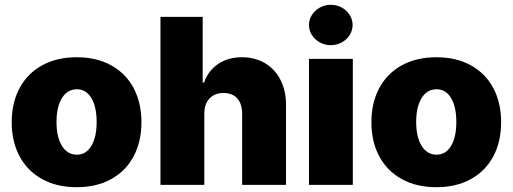

<svg xmlns="http://www.w3.org/2000/svg" viewBox="-20 -778 2159 808"><path d="M29.3 -263.7Q29.3 -345.2 62.3 -407Q95.2 -468.8 157 -502.9Q218.8 -537.1 302.7 -537.1Q386.7 -537.1 448.2 -502.9Q509.8 -468.8 542.5 -407Q575.2 -345.2 575.2 -263.7Q575.2 -182.1 542.5 -120.4Q509.8 -58.6 448.2 -24.4Q386.7 9.8 302.7 9.8Q218.8 9.8 157 -24.4Q95.2 -58.6 62.3 -120.4Q29.3 -182.1 29.3 -263.7ZM386.7 -264.6Q386.7 -328.6 364.5 -365.5Q342.3 -402.3 303.7 -402.3Q263.7 -402.3 240.7 -365.5Q217.8 -328.6 217.8 -264.6Q217.8 -201.2 240.7 -164.1Q263.7 -127 303.7 -127Q342.3 -127 364.5 -164.1Q386.7 -201.2 386.7 -264.6Z M839.8 0H655.3V-707H833V-430.7H838.9Q856.4 -481 898.2 -509Q939.9 -537.1 998 -537.1Q1053.2 -537.1 1095.5 -512Q1137.7 -486.8 1160.6 -441.4Q1183.6 -396 1183.6 -337.9V0H999V-299.8Q999 -340.8 978.5 -363.8Q958 -386.7 919.9 -386.7Q883.8 -386.7 861.8 -363.5Q839.8 -340.3 839.8 -299.8Z M1280.3 -530.3H1464.8V0H1280.3ZM1280.3 -672.9Q1280.3 -695.8 1292.7 -715.3Q1305.2 -734.9 1326.2 -746.3Q1347.2 -757.8 1372.1 -757.8Q1397 -757.8 1418 -746.3Q1439 -734.9 1451.4 -715.3Q1463.9 -695.8 1463.9 -672.9Q1463.9 -649.9 1451.4 -630.4Q1439 -610.8 1418 -599.4Q1397 -587.9 1372.1 -587.9Q1347.2 -587.9 1326.2 -599.4Q1305.2 -610.8 1292.7 -630.4Q1280.3 -649.9 1280.3 -672.9Z M1543 -263.7Q1543 -345.2 1575.9 -407Q1608.9 -468.8 1670.7 -502.9Q1732.4 -537.1 1816.4 -537.1Q1900.4 -537.1 1961.9 -502.9Q2023.4 -468.8 2056.2 -407Q2088.9 -345.2 2088.9 -263.7Q2088.9 -182.1 2056.2 -120.4Q2023.4 -58.6 1961.9 -24.4Q1900.4 9.8 1816.4 9.8Q1732.4 9.8 1670.7 -24.4Q1608.9 -58.6 1575.9 -120.4Q1543 -182.1 1543 -263.7ZM1900.4 -264.6Q1900.4 -328.6 1878.2 -365.5Q1856 -402.3 1817.4 -402.3Q1777.3 -402.3 1754.4 -365.5Q1731.4 -328.6 1731.4 -264.6Q1731.4 -201.2 1754.4 -164.1Q1777.3 -127 1817.4 -127Q1856 -127 1878.2 -164.1Q1900.4 -201.2 1900.4 -264.6Z"/></svg>

Font: Pretendard JP Black
Style: Regular
Weight: 900
Designer: Base glyphs from Inter by Rasmus Andersson; Hangeul glyphs from Noto Sans CJK(Source Han Sans) by Jang Soo-young and Kan
Foundry: Kil Hyung-jin
Version: Version 1.309